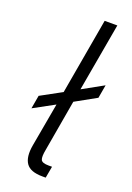

<svg xmlns="http://www.w3.org/2000/svg" viewBox="-144 -794 587 854"><g transform="rotate(20 149.5 -367.5)"><path d="M199 -50 189 5H173Q116 5 96 -24Q76 -53 86 -110L123 -317L24 -263L35 -326L134 -380L197 -740H257L200 -417L299 -472L288 -409L189 -354L147 -112Q140 -76 146 -63Q152 -50 183 -50Z"/></g></svg>

Font: Inria Sans Light
Style: Italic
Weight: 300
Italic angle: -10°
Designer: Black Foundry Team
Foundry: Black Foundry
Version: Version 1.2; ttfautohint (v1.8.3)